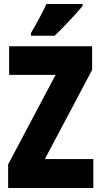

<svg xmlns="http://www.w3.org/2000/svg" viewBox="-20 -947 511 967"><path d="M396 -917V-927H214C193 -883 168 -834 136 -781V-767H255C305 -814 368 -883 396 -917ZM450 0V-146H206L444 -595V-714H26V-570H260L21 -119V0Z"/></svg>

Font: Noto Sans Myanmar UI ExtraCondensed Black
Style: Regular
Weight: 900
Width: 2
Designer: Monotype Design Team
Foundry: Monotype Imaging Inc.
Version: Version 2.103